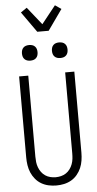

<svg xmlns="http://www.w3.org/2000/svg" viewBox="-73 -1226 645 1275"><g transform="rotate(-5 250.0 -588.5)"><path d="M250 8Q224 8 198.5 2.5Q173 -3 150.5 -16Q128 -29 111 -49.5Q94 -70 84 -93.5Q74 -117 70 -143Q66 -169 66 -195V-735H127V-195Q127 -177 129 -159Q131 -141 137.5 -123.5Q144 -106 155 -91Q166 -76 181 -66Q196 -56 214 -51.5Q232 -47 250 -47Q268 -47 286 -51.5Q304 -56 319 -66Q334 -76 345 -91Q356 -106 362.5 -123.5Q369 -141 371 -159Q373 -177 373 -195V-735H434V-195Q434 -169 430 -143Q426 -117 416 -93.5Q406 -70 389 -49.5Q372 -29 349.5 -16Q327 -3 301.5 2.5Q276 8 250 8ZM350 -833Q339 -833 329 -836Q319 -839 311.5 -846.5Q304 -854 301 -864Q298 -874 298 -885Q298 -896 301 -906Q304 -916 311.5 -923.5Q319 -931 329 -934Q339 -937 350 -937Q361 -937 371 -934Q381 -931 388.5 -923.5Q396 -916 399 -906Q402 -896 402 -885Q402 -874 399 -864Q396 -854 388.5 -846.5Q381 -839 371 -836Q361 -833 350 -833ZM150 -833Q139 -833 129 -836Q119 -839 111.5 -846.5Q104 -854 101 -864Q98 -874 98 -885Q98 -896 101 -906Q104 -916 111.5 -923.5Q119 -931 129 -934Q139 -937 150 -937Q161 -937 171 -934Q181 -931 188.5 -923.5Q196 -916 199 -906Q202 -896 202 -885Q202 -874 199 -864Q196 -854 188.5 -846.5Q181 -839 171 -836Q161 -833 150 -833ZM212 -1020 115 -1157 156 -1185 250 -1067 344 -1185 385 -1157 288 -1020Z"/></g></svg>

Font: Iosevka Term Curly Light
Style: Regular
Weight: 300
Designer: Belleve Invis
Foundry: Belleve Invis
Version: Version 32.3.0